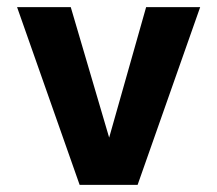

<svg xmlns="http://www.w3.org/2000/svg" viewBox="-20 -520 611 540"><path d="M28 -500H179L287 -133L391 -500H543L367 0H204Z"/></svg>

Font: Overused Grotesk
Style: Bold
Weight: 700
Version: Version 0.003